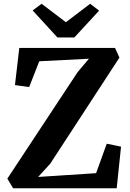

<svg xmlns="http://www.w3.org/2000/svg" viewBox="-20 -1000 691 1020"><path d="M49.5 0 19 -51 392.5 -617 452.5 -688 188.5 -674.5 135 -537.5 59.5 -548 82.5 -745.5H591L614.5 -694L247 -130.5L182.5 -60L490.5 -80L547 -236.5L623 -221L600 0ZM285 -801 153.5 -944.5 201 -980 330 -882 459 -980 506.5 -943.5 375 -801Z"/></svg>

Font: Merriweather 24pt
Style: Bold
Weight: 700
Designer: Eben Sorkin
Foundry: Eben Sorkin
Version: Version 2.100